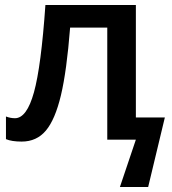

<svg xmlns="http://www.w3.org/2000/svg" viewBox="-20 -560 689 770"><path d="M524.9 -88.9H641.1L574.2 189.9H460.9L524.9 0H410.2V-449.2H261.2Q247.6 -275.4 224.4 -178Q201.2 -80.6 164.1 -36.4Q127 7.8 66.9 7.8Q26.9 7.8 3.9 -2V-92.8Q22 -85.9 40 -85.9Q87.4 -85.9 116.2 -189.9Q145 -293.9 162.1 -540H524.9Z"/></svg>

Font: JBL Sans
Style: Semibold
Weight: 600
Version: Version 1.10